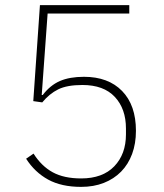

<svg xmlns="http://www.w3.org/2000/svg" viewBox="-20 -718 640 750"><path d="M485 -665H166L143 -347H147Q176 -385 214 -401.5Q252 -418 308 -418Q403 -418 457 -362.5Q511 -307 511 -207Q511 -157 496 -116.5Q481 -76 453 -47.5Q425 -19 385.5 -3.5Q346 12 297 12Q220 12 168 -16.5Q116 -45 82 -98L111 -118Q142 -69 186 -45Q230 -21 297 -21Q381 -21 426.5 -68.5Q472 -116 472 -193V-216Q472 -293 428.5 -339.5Q385 -386 302 -386Q242 -386 207.5 -369Q173 -352 145 -318L110 -323L136 -698H485Z"/></svg>

Font: IBM Plex Sans KR ExtraLight
Style: Regular
Weight: 200
Designer: Mike Abbink; Paul van der Laan; Pieter van Rosmalen; Wujin Sim; Chorong Kim; Dohee Lee;
Foundry: Sandoll Inc.
Version: Version 1.001